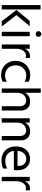

<svg xmlns="http://www.w3.org/2000/svg" viewBox="1334 -2092 769 3478"><g transform="rotate(90 1719.0 -353.5)"><path d="M161 -265.6 359.7 -507H454.2L253.7 -265.6ZM72.6 0V-703.4H151.5V0ZM364.8 0 161.2 -265.6H253.7L460.4 0Z M556.8 0V-507H635.7V0ZM544.8 -665.8Q544.8 -687.4 559.6 -702.5Q574.3 -717.7 595.9 -717.7Q617.5 -717.7 632.6 -702.5Q647.7 -687.4 647.7 -665.8Q647.7 -644.3 632.6 -629.5Q617.5 -614.8 595.9 -614.8Q574.3 -614.8 559.6 -629.5Q544.8 -644.3 544.8 -665.8Z M785.4 0 785.6 -507H864.3V0ZM1029.8 -509.9V-432Q1018.8 -435.8 1008.4 -437.4Q998.1 -439 986.7 -439Q950.1 -439 922.6 -415.2Q895 -391.4 879.7 -354.4Q864.3 -317.3 864.3 -276.7L841.1 -293.9Q842.4 -353.1 858.4 -402.8Q874.4 -452.6 909.6 -482.5Q944.7 -512.4 1002.1 -512.4Q1008.9 -512.4 1015.6 -511.9Q1022.2 -511.4 1029.8 -509.9Z M1163.5 -251.2Q1164.2 -200.1 1185.5 -156.6Q1206.9 -113.2 1248.6 -86.8Q1290.4 -60.4 1353.1 -60.4Q1382.3 -60.4 1411.8 -69.8Q1441.3 -79.2 1460.6 -93.1V-18.5Q1439.5 -4.8 1406.5 3.2Q1373.4 11.2 1343.1 11.2Q1259.4 11.2 1201.1 -25.4Q1142.8 -61.9 1112.3 -122Q1081.9 -182.1 1081.9 -252Q1082.1 -303.1 1099.3 -350.2Q1116.5 -397.3 1149.8 -434.4Q1183.2 -471.6 1232.5 -493.7Q1281.8 -515.8 1345 -515.8Q1368.7 -515.8 1400.4 -509.9Q1432.2 -504 1460.6 -488.4V-413.1Q1437.8 -428.6 1406.8 -436.2Q1375.8 -443.8 1352.9 -443.8Q1294.1 -443.8 1251.7 -417.6Q1209.2 -391.4 1186.5 -347.7Q1163.8 -303.9 1163.5 -251.2Z M1582.6 0V-707H1661.5V0ZM1904 0V-327.6Q1904 -385.3 1874.9 -414.1Q1845.8 -443 1801.3 -443Q1767.4 -443 1735.4 -425.5Q1703.4 -408 1682.4 -371.1Q1661.5 -334.3 1661.5 -277.5L1636 -288.6Q1636.4 -364.2 1658.6 -414.3Q1680.9 -464.4 1721.9 -489.4Q1763 -514.4 1820.6 -514.4Q1870 -514.4 1906.3 -494.1Q1942.6 -473.8 1962.7 -436.2Q1982.9 -398.7 1982.9 -347.5V0Z M2122.6 0V-507H2201.5V0ZM2444 0V-328.1Q2444 -386.1 2415 -414.6Q2386 -443 2341.1 -443Q2305 -443 2273.4 -424.4Q2241.7 -405.9 2221.6 -368.8Q2201.5 -331.7 2201.5 -277.5H2176.6Q2176.6 -282.1 2176.6 -287.5Q2176.6 -292.9 2176.6 -298.5Q2176.6 -304 2176.6 -307.4Q2179 -376.2 2202.1 -422.3Q2225.3 -468.4 2266 -491.4Q2306.8 -514.4 2360.8 -514.4Q2435.2 -514.4 2479 -469.3Q2522.9 -424.2 2522.9 -348.7V0Z M2683.8 -219.7V-285.8H2986.4Q2986.4 -288.8 2986.4 -296.1Q2986.4 -303.5 2986.4 -306.5Q2985.8 -369.5 2951.9 -407Q2918.1 -444.4 2857.9 -444.4Q2797 -444.4 2754.3 -396.4Q2711.7 -348.4 2711.7 -251.6Q2711.7 -160.3 2762.4 -112.4Q2813.2 -64.6 2896.6 -64.6Q2930.6 -64.6 2968.6 -73.5Q3006.6 -82.4 3033 -100.4V-25.8Q3014.2 -16.2 2989 -9.1Q2963.7 -2 2937.8 1.5Q2911.8 5 2889 5Q2812.5 5 2754.7 -27Q2696.8 -59.1 2664.9 -117.3Q2632.9 -175.5 2632.9 -251.6Q2632.9 -334.8 2662.1 -393.1Q2691.4 -451.4 2742.5 -482.1Q2793.6 -512.8 2858.2 -512.8Q2950.7 -512.8 3007.7 -453.3Q3064.8 -393.8 3064.8 -278.9Q3064.8 -270.1 3063.4 -250.9Q3061.9 -231.7 3059.9 -219.7Z M3184.4 0 3184.6 -507H3263.3V0ZM3428.8 -509.9V-432Q3417.8 -435.8 3407.4 -437.4Q3397.1 -439 3385.7 -439Q3349.1 -439 3321.6 -415.2Q3294 -391.4 3278.7 -354.4Q3263.3 -317.3 3263.3 -276.7L3240.1 -293.9Q3241.4 -353.1 3257.4 -402.8Q3273.4 -452.6 3308.6 -482.5Q3343.7 -512.4 3401.1 -512.4Q3407.9 -512.4 3414.6 -511.9Q3421.2 -511.4 3428.8 -509.9Z"/></g></svg>

Font: Hind Variable Light
Style: Regular
Weight: 300
Designer: Manushi Parikh, Satya Rajpurohit
Foundry: Indian Type Foundry
Version: Version 3.000